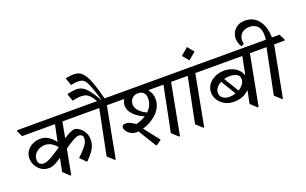

<svg xmlns="http://www.w3.org/2000/svg" viewBox="-105 -1466 3170 1989"><g transform="rotate(-20 1480.5 -472.0)"><path d="M610 -68H602L541 -130Q591 -175 626.5 -220.5Q662 -266 662 -305Q662 -325 649.5 -337.5Q637 -350 615 -350Q596 -350 568.5 -336Q541 -322 510.5 -302.5Q480 -283 455 -265L403 10H393L326 -54L355 -199Q317 -174 293 -161Q269 -148 251 -143Q233 -138 212 -138Q166 -138 130.5 -161.5Q95 -185 75 -223Q55 -261 55 -303Q55 -348 80 -382.5Q105 -417 145.5 -436Q186 -455 232 -455Q283 -455 324.5 -425Q366 -395 388 -361L426 -545H63L32 -610L34 -620H819L850 -555L848 -545H508L475 -371Q510 -394 542 -410.5Q574 -427 597 -427Q619 -427 647.5 -407.5Q676 -388 697.5 -353Q719 -318 719 -270Q719 -212 692 -168Q665 -124 610 -68ZM377 -303 378 -311Q357 -338 325 -358Q293 -378 254 -378Q222 -378 191 -364.5Q160 -351 140 -325Q120 -299 120 -261Q120 -231 137 -216.5Q154 -202 178 -202Q203 -202 235.5 -217Q268 -232 304.5 -255.5Q341 -279 377 -303Z M1115 -545H998L892 15H882L814 -47L914 -545H826L795 -610L797 -620H917Q892 -665 871 -687Q846 -711 824 -717.5Q802 -724 778 -724Q754 -724 732 -720.5Q710 -717 681 -711L654 -788L656 -795Q702 -803 721.5 -806Q741 -809 754 -809Q794 -809 825 -791Q856 -773 888 -731.5Q920 -690 960 -620H964Q938 -708 919 -760Q900 -812 883.5 -837.5Q867 -863 847 -871Q827 -879 800 -879Q779 -879 759.5 -876Q740 -873 721 -869L694 -947L696 -954Q722 -959 744.5 -961.5Q767 -964 785 -964Q841 -964 877 -927.5Q913 -891 942 -813Q970 -738 1000 -620H1086L1117 -555Z M1187 -177Q1156 -177 1130 -192.5Q1104 -208 1089 -229.5Q1074 -251 1074 -269Q1074 -284 1083 -293Q1092 -302 1114 -302Q1142 -302 1169 -288Q1196 -274 1218 -257Q1281 -273 1327 -303Q1250 -336 1209.5 -382Q1169 -428 1169 -476Q1169 -496 1174.5 -513.5Q1180 -531 1190 -545H1093L1062 -610L1064 -620H1794L1825 -555L1823 -545H1706L1600 15H1590L1522 -47L1622 -545H1454Q1472 -523 1483.5 -495.5Q1495 -468 1495 -436Q1495 -386 1474.5 -345.5Q1454 -305 1420.5 -274Q1387 -243 1347 -221.5Q1307 -200 1267 -189L1400 -19L1345 20H1335L1213 -178Q1199 -177 1187 -177ZM1364 -332Q1393 -359 1408.5 -393Q1424 -427 1424 -466Q1424 -499 1412 -517.5Q1400 -536 1382 -544Q1364 -552 1347 -552Q1312 -552 1291 -538Q1270 -524 1260.5 -503Q1251 -482 1251 -461Q1251 -428 1278 -394Q1305 -360 1364 -332Z M2090 -545H1973L1867 15H1857L1789 -47L1889 -545H1801L1770 -610L1772 -620H2061L2092 -555Z M1984 -828 2042 -757 1961 -690 1903 -759Z M2250 -128Q2193 -128 2149.5 -152.5Q2106 -177 2081.5 -216Q2057 -255 2057 -298Q2057 -346 2083.5 -384Q2110 -422 2157 -444.5Q2204 -467 2263 -467Q2325 -467 2377.5 -436.5Q2430 -406 2449 -352H2453L2491 -545H2068L2037 -610L2039 -620H2663L2694 -555L2692 -545H2575L2469 10H2459L2392 -52L2420 -192H2416Q2388 -161 2344.5 -144.5Q2301 -128 2250 -128ZM2225 -192Q2259 -192 2293 -204L2193 -369Q2162 -353 2142 -327.5Q2122 -302 2122 -271Q2122 -235 2150.5 -213.5Q2179 -192 2225 -192ZM2233 -385 2332 -222Q2363 -240 2383 -266.5Q2403 -293 2403 -323Q2403 -361 2372 -377.5Q2341 -394 2296 -394Q2264 -394 2233 -385Z M2735 15H2725L2657 -47L2758 -545H2670L2638 -610L2640 -620H2778Q2781 -644 2781 -666Q2781 -739 2748 -771Q2715 -803 2664 -803Q2606 -803 2575 -772.5Q2544 -742 2544 -698Q2544 -678 2549 -658L2518 -642Q2503 -662 2495.5 -687.5Q2488 -713 2488 -736Q2488 -774 2506 -807Q2524 -840 2558 -860Q2592 -880 2641 -880Q2734 -880 2788.5 -810Q2843 -740 2845 -620H2929L2961 -555L2959 -545H2842Z"/></g></svg>

Font: Tiro Devanagari Hindi
Style: Italic
Weight: 400
Italic angle: -11°
Designer: Devanagari: John Hudson & Fiona Ross, assisted by Paul Hanslow. Latin: John Hudson with Paul Hanslow, assisted by Kaja S
Foundry: Tiro Typeworks Ltd.
Version: Version 1.52